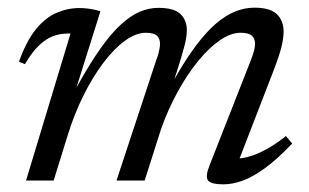

<svg xmlns="http://www.w3.org/2000/svg" viewBox="-20 -471 807 501"><path d="M597 -36.5 596 -57.5Q613.5 -57 634.8 -63.8Q656 -70.5 679.5 -84Q703 -97.5 726 -116L742.5 -96.5Q704 -56 671.8 -32.5Q639.5 -9 613 0.5Q586.5 10 563 10Q530.5 10 522.8 -0.2Q515 -10.5 527 -40L635 -315Q640 -328 642.8 -338.2Q645.5 -348.5 645.5 -357Q645.5 -370.5 637 -378Q628.5 -385.5 607.5 -385.5Q582.5 -385.5 554 -366Q525.5 -346.5 497.2 -312Q469 -277.5 443.8 -231.8Q418.5 -186 400 -133.5L357.5 0H284L388 -315Q391.5 -324 393.5 -331.5Q395.5 -339 396.5 -345.2Q397.5 -351.5 397.5 -357Q397.5 -370.5 389.2 -378Q381 -385.5 360.5 -385.5Q335 -385.5 306.2 -364.8Q277.5 -344 249.8 -307.2Q222 -270.5 197.8 -221.8Q173.5 -173 156.5 -117.5L120 0H48L164 -383.5Q162 -383.5 160.5 -383.5Q159 -383.5 157 -383.5Q136.5 -383.5 118 -376.5Q99.5 -369.5 81.5 -352.2Q63.5 -335 45 -303.5L29.5 -310Q49 -364.5 73.8 -394.8Q98.5 -425 127.5 -437.5Q156.5 -450 187.5 -450Q197 -450 206 -449Q215 -448 224 -446.2Q233 -444.5 242 -441.5L179.5 -242.5Q213.5 -304 242.2 -344.5Q271 -385 296.5 -408Q322 -431 345.8 -440.8Q369.5 -450.5 393 -450.5Q434 -450.5 450.8 -434.5Q467.5 -418.5 467.5 -392.5Q467.5 -375 461.5 -352Q455.5 -329 445.5 -297L434.5 -262.5H434Q464 -315.5 491.2 -351.8Q518.5 -388 544 -409.8Q569.5 -431.5 594.2 -441.2Q619 -451 643.5 -451Q685 -451 702.5 -434Q720 -417 720 -388.5Q720 -371.5 714.5 -349Q709 -326.5 697 -295Z"/></svg>

Font: Newsreader 16pt 16pt
Style: Italic
Weight: 400
Italic angle: -17°
Version: Version 1.003